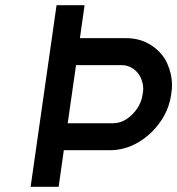

<svg xmlns="http://www.w3.org/2000/svg" viewBox="-20 -720 683 740"><path d="M98 0 198 -700H306L288 -573H465Q522 -573 564.5 -544.5Q607 -516 625 -474.5Q643 -433 643 -393Q643 -376 640 -358Q632 -298 596.5 -248.5Q561 -199 510.5 -170Q460 -141 403 -141H226L206 0ZM241 -245H416Q443 -245 467 -260.5Q491 -276 508.5 -301.5Q526 -327 530 -358Q532 -368 532 -378Q532 -397 523.5 -418Q515 -439 495 -454Q475 -469 448 -469H273Z"/></svg>

Font: Lexend
Style: Italic
Weight: 400
Italic angle: -8.13011°
Designer: Bonnie Shaver-Troup, Thomas Jockin
Foundry: Lexend
Version: Version 1.007